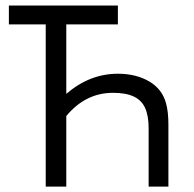

<svg xmlns="http://www.w3.org/2000/svg" viewBox="-20 -687 714 707"><path d="M12.7 -666.5H414.1V-597.2H224.1V-341.3Q310.1 -415.5 414.1 -415.5Q480.5 -415.5 528.8 -387.5Q577.1 -359.4 591.3 -307.1Q600.1 -275.9 600.1 -227.5V0H527.3V-214.8Q527.3 -260.7 514.4 -289.3Q501.5 -317.9 472.7 -331.5Q443.8 -345.2 396 -345.2Q294.9 -345.2 224.1 -259.8V0H148.4V-597.2H12.7Z"/></svg>

Font: NMS Futura Pro Book
Style: Regular
Weight: 400
Designer: Blend3rman
Version: Version 0.1